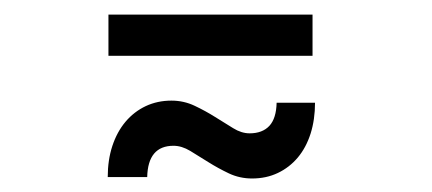

<svg xmlns="http://www.w3.org/2000/svg" viewBox="-20 -850 607 270"><path d="M331 -662.5Q349 -662.5 358.8 -673Q368.5 -683.5 369 -705.5H423Q423 -682 416.8 -662.2Q410.5 -642.5 398.8 -628.5Q387 -614.5 370.8 -606.8Q354.5 -599 334.5 -599Q317 -599 301.8 -606.2Q286.5 -613.5 273 -622Q259.5 -630.5 247.5 -637.8Q235.5 -645 224 -645Q188 -645 187 -601H131.5Q131.5 -625 138 -644.8Q144.5 -664.5 156.5 -678.8Q168.5 -693 185 -700.8Q201.5 -708.5 221 -708.5Q238.5 -708.5 253.8 -701.2Q269 -694 282.5 -685.5Q296 -677 307.8 -669.8Q319.5 -662.5 331 -662.5ZM132.5 -829.5H419.5V-771.5H132.5Z"/></svg>

Font: Lato
Style: Regular
Weight: 400
Designer: Lukasz Dziedzic with Adam Twardoch and Botio Nikoltchev
Foundry: tyPoland Lukasz Dziedzic
Version: Version 2.015; 2015-08-06; http://www.latofonts.com/